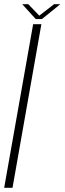

<svg xmlns="http://www.w3.org/2000/svg" viewBox="-20 -901 310 921"><path d="M0 0H40L178.5 -785H139ZM151.5 -809.5H181L269.5 -881H239.5L168.5 -826L115.5 -881H86.5Z"/></svg>

Font: Anybody SemiCondensed ExtraLight
Style: Italic
Weight: 250
Width: 4
Italic angle: -10°
Version: Version 1.113;gftools[0.9.25]